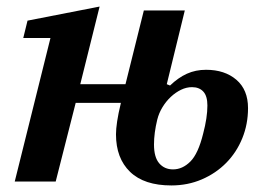

<svg xmlns="http://www.w3.org/2000/svg" viewBox="-20 -554 825 586"><path d="M134 -438H51L64 -491L284 -534L225 -297H363L419 -522H544L489 -297L499 -293Q524 -317 550.5 -329Q577 -341 609 -341Q666 -341 701.5 -310.5Q737 -280 737 -224Q737 -175 719.5 -132Q702 -89 670.5 -57Q639 -25 596 -6.5Q553 12 503 12Q420 12 377 -29.5Q334 -71 334 -144Q334 -160 337.5 -183.5Q341 -207 349 -240H211L150 0H25ZM508 -37Q537 -37 561 -61Q585 -85 600 -146Q613 -195 613 -232Q613 -261 600.5 -274.5Q588 -288 566 -288Q549 -288 532.5 -280Q516 -272 501.5 -258.5Q487 -245 476 -227Q465 -209 460 -189Q450 -148 450 -113Q450 -74 466 -55.5Q482 -37 508 -37Z"/></svg>

Font: IBM Plex Serif SemiBold
Style: Italic
Weight: 600
Italic angle: -14°
Designer: Mike Abbink, Paul van der Laan, Pieter van Rosmalen
Foundry: Bold Monday
Version: Version 2.5